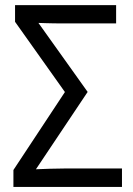

<svg xmlns="http://www.w3.org/2000/svg" viewBox="-20 -734 522 754"><path d="M32.7 0V-66.4L234.9 -372.6L39.1 -648.4V-713.9H436V-642.1H223.1Q209 -642.1 191.7 -642.3Q174.3 -642.6 158.2 -643.1Q142.1 -643.6 130.9 -644L324.2 -373L121.1 -69.3Q148.4 -70.3 175.5 -71.3Q202.6 -72.3 231 -72.3H459V0Z"/></svg>

Font: Open Sans SemiCondensed
Style: Regular
Weight: 400
Width: 4
Designer: Monotype Design Team
Foundry: Monotype Imaging Inc.
Version: Version 3.000